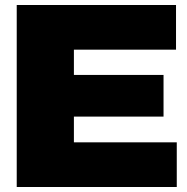

<svg xmlns="http://www.w3.org/2000/svg" viewBox="-20 -749 750 769"><path d="M47 0V-729H685V-550H231L276 -595V-134L231 -179H688V0ZM231 -282V-449H635V-282Z"/></svg>

Font: Mona Sans Expanded Black
Style: Regular
Weight: 900
Width: 7
Designer: Deni Anggara
Foundry: GitHub
Version: Version 2.000